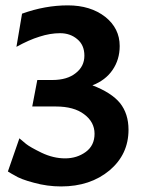

<svg xmlns="http://www.w3.org/2000/svg" viewBox="-20 -670 528 701"><path d="M60.5 -620.1Q144.5 -650.4 227.5 -650.4Q310.5 -650.4 364.3 -608.4Q417 -566.4 417 -502Q417 -452.1 390.6 -414.1Q365.2 -377 317.4 -358.4Q386.7 -332 418 -293.9Q449.2 -254.9 449.2 -196.3Q449.2 -106.4 379.9 -47.9Q309.6 10.7 203.1 10.7Q152.3 10.7 103.5 -2.9Q54.7 -15.6 32.2 -30.3Q24.4 -34.2 8.8 -43.9Q19.5 -74.2 50.8 -165Q59.6 -157.2 75.2 -144.5Q89.8 -132.8 131.8 -112.3Q174.8 -91.8 217.8 -91.8Q260.7 -91.8 293 -115.2Q325.2 -138.7 325.2 -181.6Q325.2 -224.6 287.1 -252.9Q250 -281.2 183.6 -281.2Q155.3 -281.2 97.7 -281.2Q102.5 -305.7 116.2 -377.9Q129.9 -377.9 170.9 -377.9Q225.6 -377.9 256.8 -403.3Q288.1 -427.7 288.1 -466.8Q288.1 -505.9 261.7 -527.3Q236.3 -548.8 199.2 -548.8Q163.1 -548.8 124 -536.1Q85.9 -524.4 40 -499Q46.9 -539.1 60.5 -620.1Z"/></svg>

Font: Acme Polish
Style: Regular
Weight: 400
Designer: Juan Pablo del Peral
Version: Version 1.002